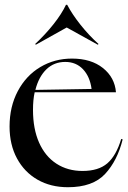

<svg xmlns="http://www.w3.org/2000/svg" viewBox="-20 -768 537 803"><path d="M20 -239Q20 -322 54.5 -387Q89 -452 148.5 -487.5Q208 -523 281 -523Q361 -523 410.5 -483.5Q460 -444 465 -382H125Q118 -351 118 -308Q118 -229 143.5 -171.5Q169 -114 216 -83.5Q263 -53 325 -53Q392 -53 429 -85Q466 -117 487 -187L493 -185Q471 -96 419.5 -40.5Q368 15 264 15Q192 15 137 -16.5Q82 -48 51 -105.5Q20 -163 20 -239ZM363 -396Q356 -448 327 -478.5Q298 -509 253 -509Q206 -509 174 -478Q142 -447 128 -392ZM130 -581 127 -584Q170 -624 204 -667Q238 -710 256 -748H261Q282 -708 317 -664Q352 -620 392 -584L389 -581L259 -653Z"/></svg>

Font: Nyght Serif
Style: Regular
Weight: 400
Designer: Maksym Kobuzan
Version: Version 0.410